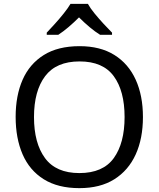

<svg xmlns="http://www.w3.org/2000/svg" viewBox="-20 -964 821 994"><path d="M720 -358Q720 -247 682.5 -164.5Q645 -82 572 -36Q499 10 391 10Q280 10 206.5 -36Q133 -82 97 -165Q61 -248 61 -359Q61 -469 97 -551Q133 -633 206.5 -679Q280 -725 392 -725Q499 -725 572 -679.5Q645 -634 682.5 -551.5Q720 -469 720 -358ZM156 -358Q156 -223 213 -145.5Q270 -68 391 -68Q513 -68 569 -145.5Q625 -223 625 -358Q625 -493 569 -569.5Q513 -646 392 -646Q271 -646 213.5 -569.5Q156 -493 156 -358ZM435 -944Q447 -922 469.5 -894.5Q492 -867 516.5 -840.5Q541 -814 560 -795V-784H498Q472 -800 444 -823.5Q416 -847 389 -874Q362 -847 335 -824Q308 -801 282 -784H222V-795Q241 -815 264.5 -841Q288 -867 310 -894.5Q332 -922 345 -944Z"/></svg>

Font: Noto Sans Balinese
Style: Regular
Weight: 400
Designer: Aditya Bayu, David Williams
Foundry: David Williams
Version: Version 2.003